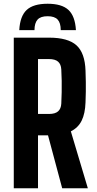

<svg xmlns="http://www.w3.org/2000/svg" viewBox="-20 -1000 516 1020"><path d="M53.2 0V-800H240.3Q341.2 -800 386.2 -759.3Q431.2 -718.7 434.3 -624.8Q435.5 -591 435.9 -564.6Q436.2 -538.2 435.9 -512.8Q435.5 -487.3 434.3 -456Q432.3 -396.5 413.8 -359Q395.2 -321.5 356.4 -302.2L446.6 0H310.3L235.1 -280.9H181.9V0ZM181.9 -394.6H240.2Q273 -394.6 288.6 -408.5Q304.2 -422.3 305.6 -449.5Q307.1 -480.3 307.7 -510.4Q308.2 -540.4 307.8 -570.5Q307.4 -600.5 305.6 -631.2Q304.1 -658.9 288.5 -672.5Q273 -686.2 240.3 -686.2H181.9ZM233 -980.1Q308.4 -980.1 343.7 -947.2Q379 -914.2 383.4 -840H302.7Q302.6 -878.5 286.2 -896.1Q269.8 -913.8 233 -913.8Q195.7 -913.8 179.6 -895.9Q163.4 -878.1 163.2 -840H82.4Q86.4 -914.3 121.8 -947.2Q157.1 -980.1 233 -980.1Z"/></svg>

Font: Big Shoulders Text SC Thin
Style: Regular
Weight: 100
Designer: Patric King
Foundry: XO Type Co
Version: Version 2.002